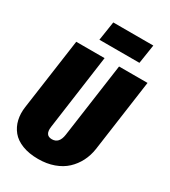

<svg xmlns="http://www.w3.org/2000/svg" viewBox="-220 -1012 1007 1138"><g transform="rotate(30 283.0 -443.0)"><path d="M464.8 -774.9H190.9L210.9 -904.8H484.9ZM565.9 -695.8 497.1 -204.1Q490.2 -156.7 469.7 -116.7Q449.2 -76.7 416.5 -46.1Q383.8 -15.6 335.7 1.7Q287.6 19 229 19Q166.5 19 120.1 1Q73.7 -17.1 47.9 -48.8Q22 -80.6 12.5 -121.3Q2.9 -162.1 9.8 -210L78.1 -695.8H272L201.2 -185.1Q192.4 -123 241.2 -123Q290.5 -123 299.8 -187L371.1 -695.8Z"/></g></svg>

Font: Fira Sans Compressed Heavy
Style: Italic
Weight: 900
Width: 3
Italic angle: -8°
Designer: Carrois Corporate & Edenspiekermann AG
Foundry: Carrois Corporate GbR & Edenspiekermann AG
Version: Version 4.203;PS 004.203;hotconv 1.0.88;makeotf.lib2.5.64775